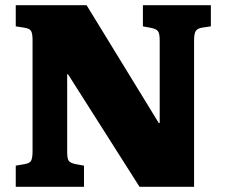

<svg xmlns="http://www.w3.org/2000/svg" viewBox="-20 -723 873 743"><path d="M41 0V-82L76 -88Q94 -91 100 -100.5Q106 -110 106 -139V-567Q106 -594 100 -603.5Q94 -613 73 -616L41 -621V-703H315L595 -246L598 -248V-567Q598 -593 591.5 -602Q585 -611 565 -615L533 -621V-703H796V-621L762 -616Q744 -613 737.5 -603Q731 -593 731 -565V0H520L243 -436L240 -435V-135Q240 -108 246.5 -100Q253 -92 272 -88L305 -82V0Z"/></svg>

Font: Literata 18pt ExtraBold
Style: Regular
Weight: 800
Designer: Latin by Veronika Burian and Jose Scaglione. Greek by Irene Vlachou. Cyrillic by Vera Evstafieva.
Foundry: TypeTogether
Version: Version 3.103;gftools[0.9.29]